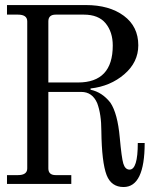

<svg xmlns="http://www.w3.org/2000/svg" viewBox="-20 -732 606 764"><path d="M172.4 -403.8H290.5Q428.7 -403.8 428.7 -550.8Q428.7 -604.5 400.4 -639.2Q372.1 -673.8 313.5 -673.8H201.7Q172.4 -673.8 172.4 -647ZM7.8 0V-35.2H51.3Q88.4 -35.2 88.4 -62V-647Q88.4 -673.8 51.3 -673.8H7.8V-711.9H321.3Q415 -711.9 472.7 -669.2Q530.3 -626.5 530.3 -551.8Q530.3 -484.4 474.6 -436.5Q418.9 -388.7 340.3 -379.9V-375Q386.7 -365.2 419.4 -323.2Q447.8 -280.8 456.5 -185.1Q463.9 -103.5 470.7 -81.1Q478 -57.1 495.6 -57.1Q528.3 -57.1 528.3 -163.1H555.7Q555.7 12.2 471.7 12.2Q422.9 12.2 404.3 -35.2Q384.8 -85.9 383.3 -210.9Q383.3 -277.8 366.7 -321.8Q347.2 -366.2 303.7 -366.2H172.4V-62Q172.4 -35.2 201.7 -35.2H263.7V0Z"/></svg>

Font: New Heterodox Mono
Style: Book
Weight: 400
Designer: Hao Chi Kiang <hello@hckiang.com>, Alexey Kryukov <alexios@thessalonica.org.ru>
Version: Version 0.0.3